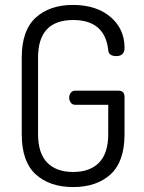

<svg xmlns="http://www.w3.org/2000/svg" viewBox="-20 -751 581 777"><path d="M68 -208V-518Q68 -628 124.5 -679.5Q181 -731 275 -731Q370 -731 427 -682.5Q484 -634 484 -558Q484 -524 451 -524Q419 -524 418 -549Q404 -670 276 -670Q134 -670 134 -518V-208Q134 -131 171 -93Q208 -55 276 -55Q344 -55 381 -93Q418 -131 418 -208V-327H284Q273 -327 266.5 -335.5Q260 -344 260 -356Q260 -367 266.5 -375.5Q273 -384 284 -384H460Q484 -384 484 -358V-208Q484 -97 427.5 -45.5Q371 6 276 6Q181 6 124.5 -45.5Q68 -97 68 -208Z"/></svg>

Font: Terminal Dosis
Style: Regular
Weight: 400
Designer: Edgar Tolentino, Pablo Impallari, Igino Marini
Foundry: Edgar Tolentino, Pablo Impallari, Igino Marini
Version: Version 1.007